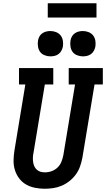

<svg xmlns="http://www.w3.org/2000/svg" viewBox="-20 -1154 653 1182"><path d="M255 8Q225 8 195 2Q165 -4 140 -18.5Q115 -33 97.5 -56.5Q80 -80 71.5 -108Q63 -136 63.5 -166.5Q64 -197 69 -228L136 -634H97V-735H308V-634H256L186 -212Q183 -198 182.5 -183.5Q182 -169 184 -155.5Q186 -142 191.5 -130Q197 -118 207 -109Q217 -100 230 -96.5Q243 -93 257 -93Q278 -93 298.5 -100.5Q319 -108 334.5 -123Q350 -138 358 -158Q366 -178 370 -199L442 -634H403V-735H613V-634H562L487 -182Q482 -156 473 -130Q464 -104 447.5 -81Q431 -58 408.5 -40Q386 -22 360.5 -11Q335 0 308 4Q281 8 255 8ZM490 -807Q472 -807 454.5 -814Q437 -821 427 -834.5Q417 -848 414 -866.5Q411 -885 414 -904Q416 -917 422.5 -929Q429 -941 440.5 -949Q452 -957 465 -960Q478 -963 490 -963Q509 -963 526 -956Q543 -949 553.5 -935.5Q564 -922 567 -903.5Q570 -885 567 -866Q564 -853 557.5 -841Q551 -829 540 -821Q529 -813 516 -810Q503 -807 490 -807ZM290 -807Q272 -807 254.5 -814Q237 -821 227 -834.5Q217 -848 214 -866.5Q211 -885 214 -904Q216 -917 222.5 -929Q229 -941 240.5 -949Q252 -957 265 -960Q278 -963 290 -963Q309 -963 326 -956Q343 -949 353.5 -935.5Q364 -922 367 -903.5Q370 -885 367 -866Q364 -853 357.5 -841Q351 -829 340 -821Q329 -813 316 -810Q303 -807 290 -807ZM274 -1046V-1134H574V-1046Z"/></svg>

Font: Iosevka Curly Slab ExObl
Style: Bold
Weight: 700
Width: 7
Italic angle: -9°
Monospace: yes
Designer: Belleve Invis
Foundry: Belleve Invis
Version: Version 11.0.0; ttfautohint (v1.8.3)